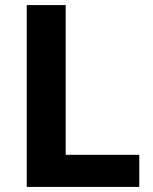

<svg xmlns="http://www.w3.org/2000/svg" viewBox="-20 -734 599 754"><path d="M85 0V-714H238V-126H527V0Z"/></svg>

Font: Noto Sans Cherokee
Style: Regular
Weight: 400
Designer: Monotype Design Team
Foundry: Monotype Imaging Inc.
Version: Version 2.001